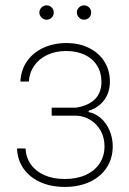

<svg xmlns="http://www.w3.org/2000/svg" viewBox="-20 -701 492 731"><path d="M226.6 -19.5Q272 -19.5 306.2 -34.9Q340.3 -50.3 359.1 -78.6Q377.9 -106.9 377.9 -143.6Q377.9 -177.2 363.3 -203.4Q348.6 -229.5 324.2 -244.4Q299.8 -259.3 271.5 -260.7H176.8V-291H268.6Q314.9 -297.9 340.6 -322.5Q366.2 -347.2 366.2 -389.6Q366.2 -424.8 349.6 -451.4Q333 -478 302.5 -492.4Q272 -506.8 232.4 -506.8Q192.4 -506.8 160.6 -492.2Q128.9 -477.5 110.4 -450.9Q91.8 -424.3 89.8 -390.6H57.6Q59.6 -434.1 82.5 -467.3Q105.5 -500.5 144.8 -518.8Q184.1 -537.1 232.4 -537.1Q281.7 -537.1 319.6 -518.1Q357.4 -499 377.9 -465.8Q398.4 -432.6 398.4 -390.6Q398.4 -349.1 376.5 -319.8Q354.5 -290.5 317.4 -279.3V-274.4Q342.8 -269.5 363.8 -251.2Q384.8 -232.9 397 -204.6Q409.2 -176.3 409.2 -143.6Q409.2 -98.6 386.7 -63.7Q364.3 -28.8 322.8 -9Q281.2 10.7 226.6 10.7Q174.3 10.7 133.5 -7.6Q92.8 -25.9 69.6 -59.1Q46.4 -92.3 44.9 -135.7H77.1Q79.1 -100.6 97.9 -74.5Q116.7 -48.3 149.7 -33.9Q182.6 -19.5 226.6 -19.5ZM129.9 -653.3Q129.9 -664.6 138.2 -672.6Q146.5 -680.7 157.2 -680.7Q168.9 -680.7 176.8 -672.6Q184.6 -664.6 184.6 -653.3Q184.6 -642.1 176.8 -634Q168.9 -626 157.2 -626Q146.5 -626 138.2 -634.3Q129.9 -642.6 129.9 -653.3ZM272.5 -653.3Q272.5 -664.6 280.8 -672.6Q289.1 -680.7 299.8 -680.7Q311.5 -680.7 319.3 -672.6Q327.1 -664.6 327.1 -653.3Q327.1 -642.1 319.3 -634Q311.5 -626 299.8 -626Q289.1 -626 280.8 -634.3Q272.5 -642.6 272.5 -653.3Z"/></svg>

Font: Pretendard Thin
Style: Regular
Weight: 100
Designer: Base glyphs from Inter by Rasmus Andersson; Hangeul glyphs from Noto Sans CJK(Source Han Sans) by Jang Soo-young and Kan
Foundry: Kil Hyung-jin
Version: Version 1.309